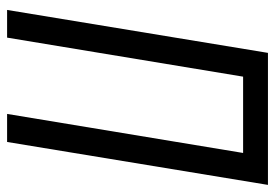

<svg xmlns="http://www.w3.org/2000/svg" viewBox="-137 -638 775 541"><g transform="rotate(90 250.5 -367.5)"><path d="M8 0 129 -735H501L380 0H301L411 -665H196L86 0Z"/></g></svg>

Font: Iosevka Curly Oblique
Style: Regular
Weight: 400
Italic angle: -9°
Monospace: yes
Designer: Belleve Invis
Foundry: Belleve Invis
Version: Version 11.1.0; ttfautohint (v1.8.3)